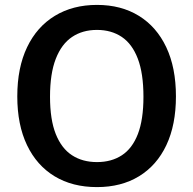

<svg xmlns="http://www.w3.org/2000/svg" viewBox="-20 -753 788 783"><path d="M375.5 10Q275.5 10 202.8 -34Q130 -78 90.2 -161Q50.5 -244 50.5 -360Q50.5 -477 90.5 -560.5Q130.5 -644 203.8 -688.5Q277 -733 375.5 -733Q474 -733 546.2 -688.5Q618.5 -644 658 -560.5Q697.5 -477 697.5 -360Q697.5 -244 658.5 -161.2Q619.5 -78.5 547 -34.2Q474.5 10 375.5 10ZM375.5 -92Q434.5 -92 477 -119.8Q519.5 -147.5 542.2 -206.2Q565 -265 565 -358.5Q565 -453.5 542 -513.8Q519 -574 476.5 -602.5Q434 -631 375.5 -631Q316.5 -631 273.8 -602.2Q231 -573.5 207.5 -513.2Q184 -453 184 -358.5Q184 -265 207.5 -206.2Q231 -147.5 273.8 -119.8Q316.5 -92 375.5 -92Z"/></svg>

Font: Public Sans SemiBold
Style: Regular
Weight: 600
Designer: The Public Sans Project Authors: Dan O. Williams and USWDS (Libre Franklin designed by Pablo Impallari and Rodrigo Fuenz
Version: Version 1.007